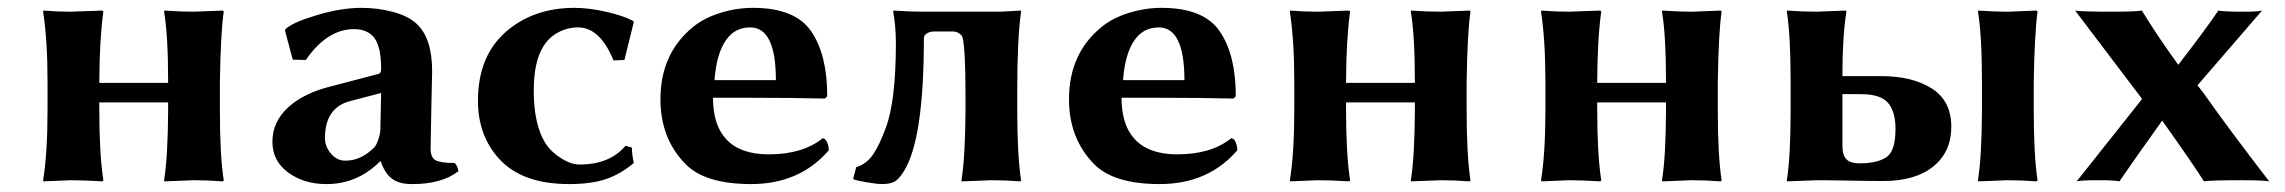

<svg xmlns="http://www.w3.org/2000/svg" viewBox="-20 -459 5819 489"><path d="M540 -250V-179.2Q540 -63 549.8 0L547.9 2.9Q507.8 0 474.1 0Q474.1 0 398.9 2.9L397.9 0Q407.7 -60.1 408.2 -179.2V-198.2H232.9V-180.2Q232.9 -67.4 243.2 0L241.2 2.9Q194.3 0 160.2 0Q160.2 0 90.8 2.9L89.8 0Q101.1 -68.8 101.1 -180.2V-249Q101.1 -356 89.8 -429.2L90.8 -432.1Q125 -429.2 160.2 -429.2Q160.2 -429.2 241.2 -432.1L243.2 -429.2Q233.4 -358.4 232.9 -249V-248H408.2V-250Q408.2 -369.1 397.9 -429.2L398.9 -432.1Q439 -429.2 474.1 -429.2Q474.1 -429.2 547.9 -432.1L549.8 -429.2Q542 -376 540 -250Z M950.7 -222.2 870.6 -201.2Q807.6 -184.1 807.6 -106.9Q807.6 -85.9 822.8 -67.9Q837.9 -49.8 859.9 -49.8Q899.9 -49.8 933.6 -84Q938.5 -88.9 943.6 -104Q948.7 -119.1 948.7 -128.9ZM1076.7 -80.1Q1076.7 -57.1 1090.1 -50.5Q1103.5 -43.9 1137.7 -43.9Q1145.5 -37.1 1147.5 -22.9Q1104.5 10.3 1028.8 9.8Q996.6 9.8 978.5 -3.7Q960.4 -17.1 949.7 -47.9H947.8Q889.6 10.3 810.5 9.8Q754.4 9.8 714.1 -19.5Q673.8 -48.8 673.8 -98.1Q673.8 -148.9 714.4 -186Q754.9 -223.1 827.6 -240.2L944.8 -271Q950.7 -272.9 950.7 -283.2Q950.7 -339.4 933.6 -362.1Q916.5 -384.8 881.8 -384.8Q813 -384.8 758.8 -306.2L725.6 -307.1L705.6 -381.8L708.5 -386.2Q728.5 -403.3 789.1 -421.1Q849.6 -439 900.9 -439Q940.9 -439 979.7 -429Q1018.6 -418.9 1040.5 -398.9Q1080.6 -362.8 1080.6 -276.9Q1080.6 -273.9 1078.6 -185.5Q1076.7 -97.2 1076.7 -80.1Z M1452.1 -389.2Q1425.3 -389.2 1401.6 -376.5Q1377.9 -363.8 1363.8 -340.8Q1339.4 -301.8 1339.4 -228Q1339.4 -142.1 1369.1 -94.2Q1383.3 -72.3 1408.7 -56.2Q1434.1 -40 1456.1 -40Q1533.2 -40 1573.2 -87.9L1589.4 -83Q1589.4 -65.9 1594.2 -43.9Q1560.1 -15.1 1522.7 -2.7Q1485.4 9.8 1429.2 9.8Q1310.1 9.8 1251.5 -54.2Q1197.3 -113.3 1197.3 -202.1Q1197.3 -314.9 1267.3 -377Q1337.4 -439 1443.4 -439Q1479.5 -439 1523.9 -429Q1568.4 -418.9 1592.3 -405.8L1594.2 -402.8L1570.3 -306.2L1542.5 -305.2Q1508.3 -389.2 1452.1 -389.2Z M1799.8 -254.9H1956.1Q1956.1 -388.7 1891.1 -389.2Q1852.5 -389.2 1830.6 -358.9Q1804.7 -324.2 1799.8 -254.9ZM2075.2 -106.9Q2082 -106.9 2086.4 -96.9Q2090.8 -86.9 2090.8 -76.2Q2016.6 9.8 1893.1 9.8Q1774.9 9.8 1725.1 -42Q1662.1 -106.9 1662.1 -206.1Q1662.1 -321.8 1743.7 -389.2Q1772.5 -413.1 1814 -426Q1855.5 -439 1897.9 -439Q2004.9 -439 2045.9 -379.4Q2086.9 -319.8 2086.9 -213.9L2081.1 -208Q1995.1 -210 1895.5 -210H1795.9Q1795.9 -141.1 1829.1 -105Q1864.7 -65.9 1938 -65.9Q2024.4 -65.9 2075.2 -106.9Z M2261.7 -349.1Q2261.7 -391.1 2254.9 -429.2L2255.9 -432.1Q2297.9 -429.2 2331.5 -429.2H2527.8Q2527.8 -429.2 2579.6 -432.1L2580.6 -429.2Q2570.8 -361.3 2570.8 -229V-179.2Q2570.8 -63 2580.6 0L2578.6 2.9Q2540.5 0 2506.8 0Q2506.8 0 2429.7 2.9L2428.7 0Q2438.5 -60.1 2439 -179.2V-220.2Q2439 -339.4 2430.7 -366.2Q2420.9 -379.4 2404.8 -378.9H2359.9Q2348.6 -378.9 2340.8 -374Q2333 -369.1 2333 -361.8Q2333 -105 2282.7 -23.9Q2269.5 -2 2257.6 3.9Q2245.6 9.8 2226.6 9.8Q2214.4 9.8 2188 5.4Q2161.6 1 2152.8 -2.9L2160.6 -33.2Q2186.5 -41 2203.1 -64.9Q2219.7 -88.9 2235.8 -132.8Q2261.7 -201.2 2261.7 -349.1Z M2840.3 -254.9H2996.6Q2996.6 -388.7 2931.6 -389.2Q2893.1 -389.2 2871.1 -358.9Q2845.2 -324.2 2840.3 -254.9ZM3115.7 -106.9Q3122.6 -106.9 3127 -96.9Q3131.3 -86.9 3131.3 -76.2Q3057.1 9.8 2933.6 9.8Q2815.4 9.8 2765.6 -42Q2702.6 -106.9 2702.6 -206.1Q2702.6 -321.8 2784.2 -389.2Q2813 -413.1 2854.5 -426Q2896 -439 2938.5 -439Q3045.4 -439 3086.4 -379.4Q3127.4 -319.8 3127.4 -213.9L3121.6 -208Q3035.6 -210 2936 -210H2836.4Q2836.4 -141.1 2869.6 -105Q2905.3 -65.9 2978.5 -65.9Q3064.9 -65.9 3115.7 -106.9Z M3715.3 -250V-179.2Q3715.3 -63 3725.1 0L3723.1 2.9Q3683.1 0 3649.4 0Q3649.4 0 3574.2 2.9L3573.2 0Q3583 -60.1 3583.5 -179.2V-198.2H3408.2V-180.2Q3408.2 -67.4 3418.5 0L3416.5 2.9Q3369.6 0 3335.4 0Q3335.4 0 3266.1 2.9L3265.1 0Q3276.4 -68.8 3276.4 -180.2V-249Q3276.4 -356 3265.1 -429.2L3266.1 -432.1Q3300.3 -429.2 3335.4 -429.2Q3335.4 -429.2 3416.5 -432.1L3418.5 -429.2Q3408.7 -358.4 3408.2 -249V-248H3583.5V-250Q3583.5 -369.1 3573.2 -429.2L3574.2 -432.1Q3614.3 -429.2 3649.4 -429.2Q3649.4 -429.2 3723.1 -432.1L3725.1 -429.2Q3717.3 -376 3715.3 -250Z M4355 -250V-179.2Q4355 -63 4364.7 0L4362.8 2.9Q4322.8 0 4289.1 0Q4289.1 0 4213.9 2.9L4212.9 0Q4222.7 -60.1 4223.1 -179.2V-198.2H4047.9V-180.2Q4047.9 -67.4 4058.1 0L4056.2 2.9Q4009.3 0 3975.1 0Q3975.1 0 3905.8 2.9L3904.8 0Q3916 -68.8 3916 -180.2V-249Q3916 -356 3904.8 -429.2L3905.8 -432.1Q3939.9 -429.2 3975.1 -429.2Q3975.1 -429.2 4056.2 -432.1L4058.1 -429.2Q4048.3 -358.4 4047.9 -249V-248H4223.1V-250Q4223.1 -369.1 4212.9 -429.2L4213.9 -432.1Q4253.9 -429.2 4289.1 -429.2Q4289.1 -429.2 4362.8 -432.1L4364.7 -429.2Q4356.9 -376 4355 -250Z M5027.8 -250Q5027.8 -369.1 5017.6 -429.2L5018.6 -432.1Q5058.6 -429.2 5093.8 -429.2Q5093.8 -429.2 5167.5 -432.1L5169.4 -429.2Q5161.6 -372.1 5159.7 -250V-179.2Q5159.7 -63 5169.4 0L5167.5 2.9Q5127.4 0 5093.8 0Q5093.8 0 5018.6 2.9L5017.6 0Q5027.3 -60.1 5027.8 -179.2ZM4807.6 -130.9Q4807.6 -174.8 4788.6 -197Q4769.5 -219.2 4719.7 -219.2H4672.4V-87.9Q4672.4 -63 4682.9 -53Q4693.4 -43 4715.8 -43Q4761.7 -43 4784.7 -58.8Q4807.6 -74.7 4807.6 -130.9ZM4672.4 -268.1V-265.1H4771.5Q4850.6 -265.1 4900.1 -233.6Q4949.7 -202.1 4949.7 -136.2Q4949.7 -72.3 4904.1 -35.2Q4858.4 2 4776.4 2Q4743.2 2 4691.4 1Q4639.6 0 4606.4 0L4531.7 2.9L4530.8 0Q4540.5 -60.1 4540.5 -179.2V-250Q4540.5 -369.1 4530.8 -429.2L4531.7 -432.1Q4571.8 -429.2 4606.4 -429.2L4680.7 -432.1L4682.6 -429.2Q4672.4 -366.2 4672.4 -268.1Z M5435.5 -207 5431.2 -212.9 5265.1 -432.1Q5281.2 -429.2 5362.3 -429.2Q5418.5 -429.2 5435.1 -432.1Q5471.7 -371.6 5527.8 -293.9Q5593.3 -378.4 5629.9 -432.1Q5641.1 -429.2 5696.3 -429.2Q5730.5 -429.2 5741.2 -432.1L5576.7 -241.7L5591.3 -223.1Q5652.3 -136.2 5759.3 2.9Q5744.1 0 5689 0Q5607.9 0 5593.3 2.9Q5561.5 -46.9 5486.8 -151.9Q5408.7 -42.5 5377.9 2.9Q5368.2 0 5324.2 0Q5279.3 0 5269 2.9L5432.6 -203.1Z"/></svg>

Font: Linux Biolinum
Style: Bold
Weight: 700
Designer: Philipp H. Poll
Foundry: Philipp H. Poll
Version: Version 1.3.2 ; ttfautohint (v0.9)